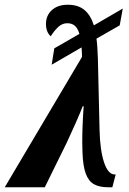

<svg xmlns="http://www.w3.org/2000/svg" viewBox="-37 -790 543 810"><path d="M468 -683 370 -627Q374 -601 376 -542L383 -242Q385 -156 402 -105Q419 -54 447 -54H451L437 0H419Q383 0 360 -12.5Q337 -25 325 -57Q313 -89 311 -147L310 -190Q310 -258 316 -342H312Q303 -318 282.5 -271.5Q262 -225 245 -189L152 0H-17L309 -550Q309 -566 307 -590L181 -517L192 -586L298 -647Q291 -671 278.5 -681.5Q266 -692 247 -692Q226 -692 209.5 -677Q193 -662 177 -637Q157 -655 157 -689Q157 -725 182 -747.5Q207 -770 249 -770Q292 -770 318.5 -748.5Q345 -727 359 -683L481 -754Z"/></svg>

Font: Noto Serif CondExtraBold
Style: Italic
Weight: 800
Width: 3
Italic angle: -12°
Designer: Monotype Design Team
Foundry: Monotype Imaging Inc.
Version: Version 1.001